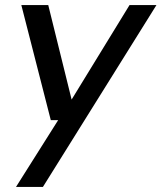

<svg xmlns="http://www.w3.org/2000/svg" viewBox="-20 -516 636 756"><path d="M43 220 209 -43H180L64 -496H170L262 -124L490 -496H596L149 220Z"/></svg>

Font: DM Sans 24pt Medium
Style: Italic
Weight: 500
Italic angle: -10°
Designer: Colophon Foundry, Jonny Pinhorn
Foundry: Colophon Foundry
Version: Version 4.004;gftools[0.9.30]